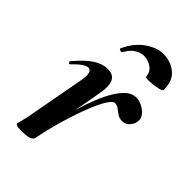

<svg xmlns="http://www.w3.org/2000/svg" viewBox="-185 -658 737 737"><g transform="rotate(45 183.5 -289.5)"><path d="M133 -12 123 -13Q133 -66 146 -120.5Q159 -175 174.5 -224Q190 -273 209 -311.5Q228 -350 250 -372.5Q272 -395 297 -395Q313 -395 330 -386.5Q347 -378 358 -364Q369 -350 366 -333Q365 -320 353 -306Q341 -292 322 -292Q307 -292 296 -299.5Q285 -307 275.5 -314.5Q266 -322 255 -322Q244 -322 230 -300.5Q216 -279 201.5 -244Q187 -209 173.5 -167.5Q160 -126 149.5 -85Q139 -44 133 -12ZM77 8Q58 8 51 5.5Q44 3 44 0Q44 -4 50 -26Q56 -48 60 -74L101 -297Q104 -314 103 -324.5Q102 -335 97.5 -340.5Q93 -346 85 -346Q76 -346 61.5 -336Q47 -326 28 -306Q24 -302 20 -306.5Q16 -311 20 -315Q56 -358 85 -376.5Q114 -395 142 -395Q164 -395 175 -385Q186 -375 188.5 -356Q191 -337 186 -309L133 -12Q130 8 77 8ZM268 -477Q265 -503 246.5 -516Q228 -529 204 -529Q187 -529 168.5 -517.5Q150 -506 137 -481Q133 -476 126 -479Q119 -482 120 -484Q143 -535 180.5 -561Q218 -587 252 -587Q293 -587 322 -563Q351 -539 351 -490Q351 -485 338.5 -481.5Q326 -478 309.5 -476Q293 -474 280.5 -474Q268 -474 268 -477Z"/></g></svg>

Font: Cormorant
Style: Bold Italic
Weight: 700
Italic angle: -10°
Designer: Christian Thalmann (Catharsis Fonts)
Foundry: Catharsis Fonts
Version: Version 4.000